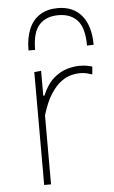

<svg xmlns="http://www.w3.org/2000/svg" viewBox="-54 -800 497 837"><g transform="rotate(-5 194.5 -381.5)"><path d="M105 0Q105 -56.5 105 -108.5Q105 -160.5 105 -221V-271Q105 -324.5 105 -381.5Q105 -438.5 105 -494L135 -497V-388H140Q161 -437.5 190.2 -462.5Q219.5 -487.5 249.5 -495.8Q279.5 -504 303 -504Q319 -504 332.8 -502Q346.5 -500 359 -496L356 -462Q342 -466.5 330.2 -469.2Q318.5 -472 301 -472Q286.5 -472 265.2 -467Q244 -462 220.5 -445.2Q197 -428.5 174.8 -394.2Q152.5 -360 135 -302V-221Q135 -160.5 135 -108.5Q135 -56.5 135 0ZM344 -589Q344 -666.5 314.2 -699.2Q284.5 -732 231 -732Q177 -732 147 -699.2Q117 -666.5 117 -590H88Q88 -645 104.5 -683.8Q121 -722.5 153 -742.8Q185 -763 231 -763Q298.5 -763 335.8 -717.8Q373 -672.5 373 -590Z"/></g></svg>

Font: Commissioner Thin
Style: Regular
Weight: 100
Designer: Kostas Bartsokas
Foundry: Kostas Bartsokas
Version: Version 1.001;gftools[0.9.23]